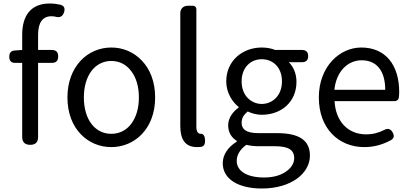

<svg xmlns="http://www.w3.org/2000/svg" viewBox="-20 -829 2347 1099"><path d="M107 -234V-45C107 -15 123 0 153 0C183 0 198 -15 198 -45V-469H255H276C301 -469 313 -481 313 -506C313 -531 301 -543 276 -543H198V-629C198 -699 223 -736 275 -736C281 -736 288 -735 295 -734C321 -726 339 -733 347 -760C353 -782 348 -795 326 -802C307 -806 286 -809 265 -809C157 -809 107 -740 107 -630V-543L65 -540C43 -539 33 -526 33 -504C33 -481 44 -469 67 -469H107Z M442 -482C396 -433 366 -362 366 -271C366 -91 484 13 617 13C750 13 868 -91 868 -271C868 -362 839 -433 792 -482C746 -531 684 -557 617 -557C551 -557 488 -531 442 -482ZM731 -120C704 -84 664 -63 617 -63C523 -63 460 -146 460 -271C460 -396 523 -480 617 -480C664 -480 704 -459 731 -422C759 -386 775 -334 775 -271C775 -209 759 -157 731 -120Z M1104 -449V-776C1104 -788 1096 -796 1084 -796H1058H1055C1029 -796 1012 -779 1012 -753V-108C1012 -31 1040 13 1108 13C1118 13 1126 12 1134 11C1155 6 1156 -20 1152 -41C1150 -52 1142 -64 1131 -63C1130 -63 1130 -63 1129 -63C1115 -63 1104 -74 1104 -102Z M1688 -473H1709C1732 -473 1744 -485 1744 -508C1744 -531 1732 -543 1709 -543H1649H1555C1536 -551 1509 -557 1478 -557C1369 -557 1275 -482 1275 -363C1275 -298 1310 -245 1346 -217V-213C1317 -193 1286 -157 1286 -112C1286 -69 1307 -40 1335 -23V-18C1284 13 1255 58 1255 105C1255 198 1347 250 1479 250C1647 250 1754 163 1754 62C1754 -28 1690 -67 1565 -67H1458C1385 -67 1363 -92 1363 -126C1363 -156 1378 -174 1398 -191C1422 -179 1452 -172 1478 -172C1590 -172 1677 -245 1677 -361C1677 -408 1659 -448 1633 -473ZM1560 -269C1539 -247 1510 -234 1478 -234C1447 -234 1418 -247 1397 -269C1376 -291 1363 -324 1363 -363C1363 -443 1415 -490 1478 -490C1543 -490 1594 -443 1594 -363C1594 -324 1581 -291 1560 -269ZM1617 153C1588 174 1545 187 1492 187C1393 187 1335 150 1335 92C1335 61 1351 28 1390 0C1414 6 1440 8 1460 8H1507H1554C1626 8 1664 26 1664 77C1664 105 1647 133 1617 153Z M2169 -250H2238C2252 -250 2262 -259 2263 -271C2264 -280 2265 -291 2265 -302C2265 -457 2187 -557 2048 -557C1924 -557 1805 -448 1805 -271C1805 -92 1920 13 2065 13C2126 13 2176 -4 2218 -27C2236 -38 2238 -51 2228 -70C2217 -91 2200 -97 2179 -85C2148 -69 2115 -60 2075 -60C1972 -60 1901 -134 1895 -250H2078ZM2112 -315H2039H1894C1905 -423 1973 -484 2050 -484C2135 -484 2185 -425 2185 -315Z"/></svg>

Font: GenSenRounded2 TW R
Style: Regular
Weight: 400
Version: Version 2.100;PS 2.1;hotconv 16.6.51;makeotf.lib2.5.65220 DE